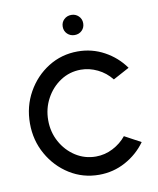

<svg xmlns="http://www.w3.org/2000/svg" viewBox="-79 -732 667 808"><g transform="rotate(-10 255.0 -328.5)"><path d="M410 -129 479.5 -91.5Q445.5 -44 393.2 -15.5Q341 13 280 13Q211 13 154.2 -22.5Q97.5 -58 63.8 -117.8Q30 -177.5 30 -250Q30 -323 63.8 -383Q97.5 -443 154.2 -478.5Q211 -514 280 -514Q341 -514 393.2 -485.5Q445.5 -457 479.5 -409L410 -371.5Q385.5 -402.5 350.8 -419.2Q316 -436 280 -436Q231.5 -436 192.5 -410.2Q153.5 -384.5 130.8 -342.2Q108 -300 108 -250Q108 -199.5 131 -157.5Q154 -115.5 193.2 -90.2Q232.5 -65 280 -65Q318.5 -65 352.8 -82.8Q387 -100.5 410 -129ZM280.5 -584Q262 -584 249.2 -596.2Q236.5 -608.5 236.5 -627Q236.5 -645.5 249.2 -657.8Q262 -670 280.5 -670Q298.5 -670 311.2 -657.8Q324 -645.5 324 -627Q324 -608.5 311.5 -596.2Q299 -584 280.5 -584Z"/></g></svg>

Font: Urbanist
Style: Regular
Weight: 400
Designer: Corey Hu
Foundry: Corey Hu
Version: Version 1.330; ttfautohint (v1.8.4.7-5d5b)